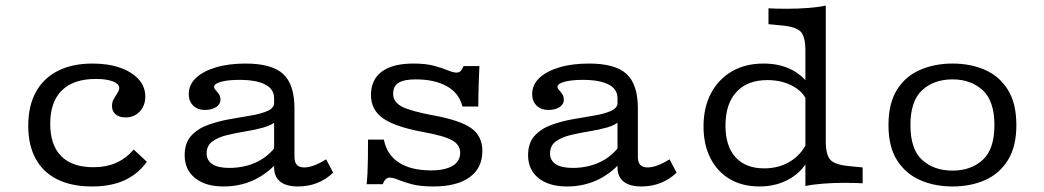

<svg xmlns="http://www.w3.org/2000/svg" viewBox="-20 -653 3721 684"><path d="M308.1 11.3Q235.5 11.3 184.7 -13.7Q133.9 -38.7 107.3 -87.1Q80.6 -135.5 80.6 -204.8Q80.6 -275.8 107.7 -325Q134.7 -374.2 185.9 -400.4Q237.1 -426.6 309.7 -426.6Q366.1 -426.6 408.1 -411.7Q450 -396.8 473.8 -370.6Q497.6 -344.4 497.6 -308.9Q497.6 -276.6 477.8 -255.6Q458.1 -234.7 427.4 -234.7Q404.8 -234.7 391.9 -245.6Q379 -256.5 379 -275Q379 -289.5 385.5 -300.8Q391.9 -312.1 398.4 -321.8Q404.8 -331.5 404.8 -339.5Q404.8 -354 382.3 -362.9Q359.7 -371.8 321.8 -371.8Q241.9 -371.8 200.4 -331Q158.9 -290.3 158.9 -212.1Q158.9 -136.3 198 -96.8Q237.1 -57.3 312.9 -57.3Q358.1 -57.3 393.1 -72.6Q428.2 -87.9 456.5 -120.2L503.2 -76.6Q471 -32.3 423 -10.5Q375 11.3 308.1 11.3Z M956.5 -206.5V-303.2Q956.5 -335.5 924.6 -352Q892.7 -368.5 832.3 -368.5Q792.7 -368.5 767.7 -361.7Q742.7 -354.8 742.7 -343.5Q742.7 -337.9 748.4 -331.9Q754 -325.8 759.7 -317.7Q765.3 -309.7 765.3 -297.6Q765.3 -281.5 750 -271.4Q734.7 -261.3 709.7 -261.3Q683.9 -261.3 668.1 -277Q652.4 -292.7 652.4 -317.7Q652.4 -350.8 677.8 -375Q703.2 -399.2 748.8 -412.9Q794.4 -426.6 854.8 -426.6Q948.4 -426.6 988.7 -389.5Q1029 -352.4 1029 -266.9V-206.5ZM776.6 11.3Q712.1 11.3 675 -18.5Q637.9 -48.4 637.9 -100Q637.9 -143.5 660.9 -169Q683.9 -194.4 720.2 -207.7Q756.5 -221 797.2 -228.2Q837.9 -235.5 874.2 -241.5Q910.5 -247.6 933.9 -258.1Q957.3 -268.5 957.3 -289.5L966.1 -223.4Q949.2 -207.3 919 -198.8Q888.7 -190.3 853.6 -184.7Q818.5 -179 787.5 -171.4Q756.5 -163.7 736.3 -148.8Q716.1 -133.9 716.1 -106.5Q716.1 -81.5 736.7 -68.1Q757.3 -54.8 796.8 -54.8Q850 -54.8 894 -75.4Q937.9 -96 966.9 -137.9L967.7 -74.2Q929 -31.5 881 -10.1Q833.1 11.3 776.6 11.3ZM1029 -94.4Q1029 -75 1037.5 -65.7Q1046 -56.5 1063.7 -56.5Q1079.8 -56.5 1100 -64.1Q1120.2 -71.8 1141.9 -85.5L1166.9 -37.9Q1141.9 -13.7 1110.1 -1.2Q1078.2 11.3 1041.9 11.3Q1000 11.3 978.2 -6Q956.5 -23.4 956.5 -57.3V-206.5H1029Z M1523.4 11.3Q1476.6 11.3 1446.8 3.2Q1416.9 -4.8 1398.8 -12.5Q1380.6 -20.2 1367.7 -20.2Q1352.4 -20.2 1343.5 3.2H1286.3Q1287.9 -12.1 1289.1 -35.1Q1290.3 -58.1 1290.7 -88.7Q1291.1 -119.4 1291.1 -155.6H1347.6Q1358.1 -101.6 1401.2 -73.8Q1444.4 -46 1515.3 -46Q1565.3 -46 1592.3 -62.1Q1619.4 -78.2 1619.4 -108.9Q1619.4 -137.1 1590.7 -153.2Q1562.1 -169.4 1485.5 -183.1Q1386.3 -201.6 1344 -231.9Q1301.6 -262.1 1301.6 -314.5Q1301.6 -369.4 1340.3 -398Q1379 -426.6 1452.4 -426.6Q1497.6 -426.6 1527 -418.5Q1556.5 -410.5 1575.4 -402.4Q1594.4 -394.4 1606.5 -394.4Q1615.3 -394.4 1621 -400Q1626.6 -405.6 1631.5 -417.7H1687.9Q1686.3 -386.3 1685.5 -358.9Q1684.7 -331.5 1684.3 -310.1Q1683.9 -288.7 1683.9 -273.4H1627.4Q1616.1 -321 1572.2 -345.6Q1528.2 -370.2 1461.3 -370.2Q1419.4 -370.2 1400 -358.1Q1380.6 -346 1380.6 -319.4Q1380.6 -289.5 1411.3 -273.4Q1441.9 -257.3 1524.2 -241.9Q1620.2 -224.2 1659.3 -196Q1698.4 -167.7 1698.4 -115.3Q1698.4 -54 1652.8 -21.4Q1607.3 11.3 1523.4 11.3Z M2179.8 -206.5V-303.2Q2179.8 -335.5 2148 -352Q2116.1 -368.5 2055.6 -368.5Q2016.1 -368.5 1991.1 -361.7Q1966.1 -354.8 1966.1 -343.5Q1966.1 -337.9 1971.8 -331.9Q1977.4 -325.8 1983.1 -317.7Q1988.7 -309.7 1988.7 -297.6Q1988.7 -281.5 1973.4 -271.4Q1958.1 -261.3 1933.1 -261.3Q1907.3 -261.3 1891.5 -277Q1875.8 -292.7 1875.8 -317.7Q1875.8 -350.8 1901.2 -375Q1926.6 -399.2 1972.2 -412.9Q2017.7 -426.6 2078.2 -426.6Q2171.8 -426.6 2212.1 -389.5Q2252.4 -352.4 2252.4 -266.9V-206.5ZM2000 11.3Q1935.5 11.3 1898.4 -18.5Q1861.3 -48.4 1861.3 -100Q1861.3 -143.5 1884.3 -169Q1907.3 -194.4 1943.5 -207.7Q1979.8 -221 2020.6 -228.2Q2061.3 -235.5 2097.6 -241.5Q2133.9 -247.6 2157.3 -258.1Q2180.6 -268.5 2180.6 -289.5L2189.5 -223.4Q2172.6 -207.3 2142.3 -198.8Q2112.1 -190.3 2077 -184.7Q2041.9 -179 2010.9 -171.4Q1979.8 -163.7 1959.7 -148.8Q1939.5 -133.9 1939.5 -106.5Q1939.5 -81.5 1960.1 -68.1Q1980.6 -54.8 2020.2 -54.8Q2073.4 -54.8 2117.3 -75.4Q2161.3 -96 2190.3 -137.9L2191.1 -74.2Q2152.4 -31.5 2104.4 -10.1Q2056.5 11.3 2000 11.3ZM2252.4 -94.4Q2252.4 -75 2260.9 -65.7Q2269.4 -56.5 2287.1 -56.5Q2303.2 -56.5 2323.4 -64.1Q2343.5 -71.8 2365.3 -85.5L2390.3 -37.9Q2365.3 -13.7 2333.5 -1.2Q2301.6 11.3 2265.3 11.3Q2223.4 11.3 2201.6 -6Q2179.8 -23.4 2179.8 -57.3V-206.5H2252.4Z M2685.5 11.3Q2625 11.3 2580.2 -14.9Q2535.5 -41.1 2510.9 -89.5Q2486.3 -137.9 2486.3 -202.4Q2486.3 -270.2 2512.9 -320.6Q2539.5 -371 2587.5 -398.8Q2635.5 -426.6 2700 -426.6Q2753.2 -426.6 2794.8 -407.3Q2836.3 -387.9 2862.9 -350L2851.6 -300Q2836.3 -330.6 2798.8 -349.2Q2761.3 -367.7 2713.7 -367.7Q2642.7 -367.7 2603.6 -325.4Q2564.5 -283.1 2564.5 -205.6Q2564.5 -132.3 2600.4 -92.7Q2636.3 -53.2 2702.4 -53.2Q2757.3 -53.2 2798.8 -80.2Q2840.3 -107.3 2858.1 -154L2864.5 -95.2Q2843.5 -46 2795.6 -17.3Q2747.6 11.3 2685.5 11.3ZM2849.2 0V-206.5H2921.8V-150.8Q2921.8 -101.6 2937.9 -83.9Q2954 -66.1 3004 -61.3L3053.2 -56.5V0Q3041.9 -0.8 3025.4 -1.2Q3008.9 -1.6 2987.9 -1.6Q2949.2 -1.6 2912.5 1.2Q2875.8 4 2849.2 9.7ZM2849.2 -206.5V-472.6Q2849.2 -521.8 2833.1 -539.5Q2816.9 -557.3 2766.9 -562.1L2717.7 -566.9V-623.4Q2729 -622.6 2746 -622.2Q2762.9 -621.8 2783.1 -621.8Q2821.8 -621.8 2858.5 -624.6Q2895.2 -627.4 2921.8 -633.1V-623.4V-206.5Z M3373.4 11.3Q3309.7 11.3 3258.1 -11.3Q3206.5 -33.9 3175.8 -81.9Q3145.2 -129.8 3145.2 -207.3Q3145.2 -284.7 3175.4 -333.1Q3205.6 -381.5 3257.7 -404Q3309.7 -426.6 3373.4 -426.6Q3437.9 -426.6 3489.1 -404Q3540.3 -381.5 3570.6 -333.1Q3600.8 -284.7 3600.8 -207.3Q3600.8 -130.6 3570.6 -82.3Q3540.3 -33.9 3489.1 -11.3Q3437.9 11.3 3373.4 11.3ZM3373.4 -45.2Q3438.7 -45.2 3480.6 -83.1Q3522.6 -121 3522.6 -207.3Q3522.6 -293.5 3480.6 -331.9Q3438.7 -370.2 3373.4 -370.2Q3307.3 -370.2 3265.3 -331.9Q3223.4 -293.5 3223.4 -207.3Q3223.4 -121 3265.3 -83.1Q3307.3 -45.2 3373.4 -45.2Z"/></svg>

Font: Playfair 5pt SemiExpanded Light
Style: Regular
Weight: 300
Width: 6
Designer: Claus Eggers Sørensen
Foundry: Claus Eggers Sørensen
Version: Version 2.203